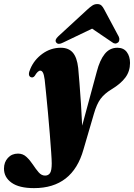

<svg xmlns="http://www.w3.org/2000/svg" viewBox="-135 -698 674 965"><path d="M351.5 -338Q366.5 -396 391.5 -427Q416.5 -458 455 -458Q486 -458 502.2 -436.5Q518.5 -415 518.5 -381.5Q518.5 -340 495.5 -308.8Q472.5 -277.5 425.5 -249Q390 -227.5 370.5 -201.2Q351 -175 337 -126L284.5 53.5Q230 247.5 36 247.5Q-39 247.5 -77 220.2Q-115 193 -115 149.5Q-115 117 -95.2 95.5Q-75.5 74 -44.5 74Q-19.5 74 -1.8 90.8Q16 107.5 30.5 129.5Q45 151.5 59.2 168Q73.5 184.5 91.5 184.5Q108 184.5 116.5 171.8Q125 159 125 123Q125 107 122.2 66.8Q119.5 26.5 115.2 -26Q111 -78.5 106 -132.2Q101 -186 96.5 -230.5Q92 -275 89.5 -298Q86 -324 80.5 -333.5Q75 -343 67.5 -343Q55 -343 39.5 -316.5Q30.5 -305 19 -310.5Q2.5 -319 17.5 -352Q36.5 -397.5 78.2 -427.8Q120 -458 170.5 -458Q209.5 -458 230.8 -433.8Q252 -409.5 258 -356.5Q260.5 -327.5 264.5 -279.8Q268.5 -232 272 -176Q275.5 -120 278 -66.5ZM182 -484Q157.5 -471 147.5 -484.5Q138 -497.5 158.5 -516L304 -650Q317.5 -662.5 328.8 -670Q340 -677.5 353.5 -677.5Q367.5 -677.5 375 -670.2Q382.5 -663 389 -650L462 -513.5Q466 -505 464.5 -496.2Q463 -487.5 458.5 -484.5Q443.5 -473 427.5 -486.5L328 -554Z"/></svg>

Font: Fraunces 144pt Soft Black
Style: Italic
Weight: 900
Italic angle: -16°
Version: Version 1.000;[b76b70a41]